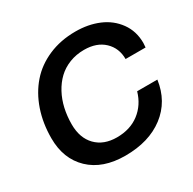

<svg xmlns="http://www.w3.org/2000/svg" viewBox="-161 -886 1063 1060"><g transform="rotate(-30 371.0 -356.0)"><path d="M346.2 9.8Q202.6 9.8 120.8 -68.4Q39.1 -146.5 39.1 -277.8Q39.1 -373.5 67.1 -455.1Q95.2 -536.6 147 -595.9Q198.7 -655.3 276.1 -688.7Q353.5 -722.2 448.2 -722.2Q529.3 -722.2 595.2 -694.6Q661.1 -667 701.7 -611.1Q742.2 -555.2 742.2 -480Q742.2 -471.7 740.2 -452.1H612.8Q612.8 -522 565.9 -566.4Q519 -610.8 439 -610.8Q388.7 -610.8 345.7 -594Q302.7 -577.1 271.5 -547.4Q240.2 -517.6 218.3 -476.8Q196.3 -436 185.5 -388.2Q174.8 -340.3 174.8 -288.1Q174.8 -201.2 223.6 -151.1Q272.5 -101.1 356 -101.1Q440.9 -101.1 499 -145.5Q557.1 -189.9 579.1 -266.1H708Q689.9 -137.2 593.5 -63.7Q497.1 9.8 346.2 9.8Z"/></g></svg>

Font: Creato Display
Style: Bold Italic
Weight: 700
Italic angle: -10°
Version: Version 1.000